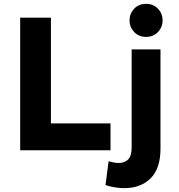

<svg xmlns="http://www.w3.org/2000/svg" viewBox="-20 -782 930 999"><path d="M85 0V-690H245V-140H555V0ZM654 -676Q654 -711 678 -736.5Q702 -762 740 -762Q778 -762 802 -736.5Q826 -711 826 -676Q826 -641 802 -615.5Q778 -590 740 -590Q702 -590 678 -615.5Q654 -641 654 -676ZM529 181 545 57Q561 61 572.5 63.5Q584 66 596 66Q628 66 646.5 48Q665 30 665 -16V-525H815V-8Q815 95 763.5 146Q712 197 626 197Q603 197 576 192.5Q549 188 529 181Z"/></svg>

Font: Radio Canada
Style: Bold
Weight: 700
Designer: Charles Daoud, Etienne Aubert Bonn, Alexandre Saumier Demers, Jacques Le Bailly
Foundry: Radio-Canada
Version: Version 2.104; ttfautohint (v1.8.4.7-5d5b);gftools[0.9.28.de